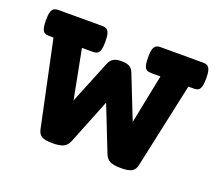

<svg xmlns="http://www.w3.org/2000/svg" viewBox="-96 -569 791 697"><g transform="rotate(20 299.5 -220.0)"><path d="M609.4 -400.9Q609.4 -380.4 606.2 -369.6Q603 -358.9 596.7 -355Q590.3 -351.1 578.6 -351.1H558.6L487.3 -21Q483.4 -3.4 470.5 3.7Q457.5 10.7 428.2 10.7Q399.9 10.7 386.2 3.4Q372.6 -3.9 366.2 -21L297.9 -194.3L228.5 -21Q221.7 -3.9 208 3.4Q194.3 10.7 165.5 10.7Q136.2 10.7 123.8 3.7Q111.3 -3.4 107.4 -21L37.6 -351.1H21Q9.3 -351.1 2.9 -355Q-3.4 -358.9 -6.6 -369.6Q-9.8 -380.4 -9.8 -400.9Q-9.8 -421.4 -6.6 -432.1Q-3.4 -442.9 2.9 -447Q9.3 -451.2 21 -451.2H189Q200.7 -451.2 207 -447Q213.4 -442.9 216.6 -432.1Q219.7 -421.4 219.7 -400.9Q219.7 -380.4 216.6 -369.6Q213.4 -358.9 207 -355Q200.7 -351.1 189 -351.1H147.5L184.1 -161.6L251.5 -327.1Q256.8 -340.8 267.6 -347.9Q278.3 -355 298.3 -355Q319.3 -355 329.8 -349.1Q340.3 -343.3 345.7 -330.6L412.6 -161.6L450.7 -351.1H415.5Q403.8 -351.1 397.5 -355Q391.1 -358.9 387.9 -369.6Q384.8 -380.4 384.8 -400.9Q384.8 -421.4 387.9 -432.1Q391.1 -442.9 397.5 -447Q403.8 -451.2 415.5 -451.2H578.6Q590.3 -451.2 596.7 -447Q603 -442.9 606.2 -432.1Q609.4 -421.4 609.4 -400.9Z"/></g></svg>

Font: Courier Prime
Style: Bold
Weight: 700
Designer: Alan Dague-Greene, Quote-Unquote Apps
Foundry: Quote-Unquote Apps
Version: Version 3.018